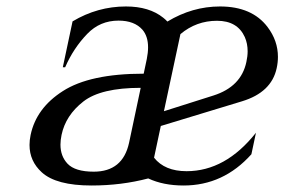

<svg xmlns="http://www.w3.org/2000/svg" viewBox="-20 -567 884 597"><path d="M264.6 9.8Q154.8 9.8 109.9 -31.2Q71.8 -65.9 71.8 -116.2Q71.8 -131.3 75.2 -147.5Q92.8 -231 175.3 -283.7Q259.3 -337.9 426.8 -337.9L436.5 -383.8Q440.4 -403.3 440.4 -419.9Q440.4 -454.1 422.9 -474.6Q397.9 -502.9 348.6 -502.9Q291 -502.9 251.5 -461.9Q208.5 -417.5 182.6 -357.9H175.3L205.6 -500.5Q283.2 -546.9 371.6 -546.9Q444.3 -546.9 487.8 -511.7Q494.6 -506.3 500.5 -500Q578.1 -546.9 664.1 -546.9Q763.7 -546.9 812 -482.9Q844.2 -440.4 844.2 -390.1Q844.2 -373 840.3 -355Q824.2 -279.8 732.4 -252L480 -175.3L459 -76.7Q492.2 -34.7 560.1 -34.7Q681.2 -34.7 775.9 -154.3L761.7 -87.4Q674.8 9.8 550.8 9.8Q487.8 9.8 440.9 -12.2Q357.4 9.8 264.6 9.8ZM417.5 -293.9Q293.9 -293.9 239.3 -251.5Q184.1 -208.5 171.4 -147.5Q168 -131.3 168 -117.2Q168 -81.5 189.9 -58.1Q213.4 -33.2 271.5 -33.2Q361.8 -33.2 381.3 -123ZM489.7 -221.2 643.6 -270Q730 -297.4 746.1 -374.5Q750 -392.1 750 -407.7Q750 -431.6 741.2 -451.7Q718.3 -502.4 654.8 -502.4Q590.3 -502.4 541 -460.9Z"/></svg>

Font: Modern Antiqua
Style: Book Oblique
Weight: 400
Italic angle: -12°
Designer: Wojciech Kalinowski "wmk69" (wmk69@o2.pl)
Foundry: Wojciech Kalinowski "wmk69" (wmk69@o2.pl)
Version: Version 3.1.0; 2021-05-28